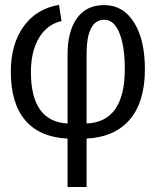

<svg xmlns="http://www.w3.org/2000/svg" viewBox="-20 -560 640 788"><path d="M574.7 -275.9Q574.7 -142.6 513.4 -70.1Q452.1 2.4 335.4 8.8V207.5H257.3V8.8Q143.6 3.4 84 -65.9Q24.4 -135.3 24.4 -266.1Q24.4 -377.9 76.4 -450.9Q128.4 -523.9 222.2 -540L232.4 -473.6Q172.9 -460 139.9 -404.3Q106.9 -348.6 106.9 -264.2Q106.9 -61 257.3 -53.2V-336.4Q257.3 -431.6 295.9 -485.4Q334.5 -539.1 407.2 -539.1Q485.4 -539.1 530 -468Q574.7 -397 574.7 -275.9ZM492.2 -276.9Q492.2 -370.1 470 -424.6Q447.8 -479 408.2 -479Q335.4 -479 335.4 -337.9V-53.2Q492.2 -59.6 492.2 -276.9Z"/></svg>

Font: Liberation Mono
Style: Regular
Weight: 400
Monospace: yes
Designer: Steve Matteson
Foundry: Ascender Corporation
Version: Version 2.1.5